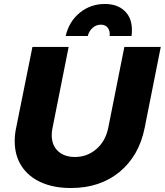

<svg xmlns="http://www.w3.org/2000/svg" viewBox="-20 -937 828 965"><path d="M707 -294Q679 -154 581 -73Q483 8 336 8Q250 8 186.5 -20.5Q123 -49 88.5 -102Q54 -155 54 -227Q54 -262 61 -294L143 -701H325L244 -294Q240 -277 240 -258Q240 -207 271.5 -177.5Q303 -148 357 -148Q418 -148 464 -187.5Q510 -227 524 -294L605 -701H788ZM487 -813Q464 -813 446 -797.5Q428 -782 421 -756H310Q327 -829 381 -873Q435 -917 507 -917Q570 -917 606.5 -882Q643 -847 643 -787Q643 -767 641 -756H531Q534 -781 522 -797Q510 -813 487 -813Z"/></svg>

Font: Gontserrat
Style: Bold Italic
Weight: 700
Italic angle: -11.3°
Designer: Julieta Ulanovsky
Foundry: Julieta Ulanovsky
Version: Version 6.001